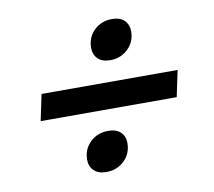

<svg xmlns="http://www.w3.org/2000/svg" viewBox="-63 -616 725 649"><g transform="rotate(-10 300.0 -292.0)"><path d="M331 -409Q303 -409 288.5 -423.5Q274 -438 274 -461Q274 -497 298.5 -521Q323 -545 360 -545Q388 -545 402.5 -530.5Q417 -516 417 -493Q417 -457 392 -433Q367 -409 331 -409ZM63 -247 82 -337H549L530 -247ZM252 -39Q225 -39 210 -53.5Q195 -68 195 -91Q195 -127 220 -151Q245 -175 282 -175Q309 -175 324 -161Q339 -147 339 -124Q339 -87 314 -63Q289 -39 252 -39Z"/></g></svg>

Font: Geist Mono Medium
Style: Italic
Weight: 500
Italic angle: -12°
Monospace: yes
Designer: Basement.studio, Andrés Briganti, Mateo Zaragoza
Foundry: Basement.studio, Vercel, Andrés Briganti, Guido Ferreyra, Mateo Zaragoza
Version: Version 1.500; ttfautohint (v1.8.4.7-5d5b)